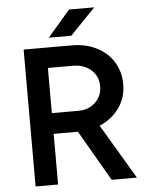

<svg xmlns="http://www.w3.org/2000/svg" viewBox="-59 -931 755 978"><g transform="rotate(-5 318.5 -441.5)"><path d="M83 -700H330Q400 -700 455.5 -672Q511 -644 542 -594Q573 -544 573 -480Q573 -412 536 -359.5Q499 -307 435 -280L601 0H472L322 -259H198V0H83ZM335 -365Q386 -365 420.5 -397.5Q455 -430 455 -480Q455 -531 419 -563.5Q383 -596 325 -596H198V-365ZM331 -883H460L331 -749H216Z"/></g></svg>

Font: Oak Sans SemiBold
Style: Regular
Weight: 600
Designer: Erik Kennedy, Walven
Foundry: Erik Kennedy, Walven
Version: Version 1.000